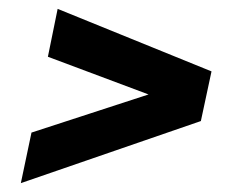

<svg xmlns="http://www.w3.org/2000/svg" viewBox="-20 -470 542 433"><path d="M27 -57 51 -171 315 -257 88 -342 110 -450 457 -309 433 -197Z"/></svg>

Font: Saira SemiCondensed
Style: Bold Italic
Weight: 700
Width: 4
Italic angle: -12°
Designer: Hector Gatti with collaboration of the Omnibus-Type team
Foundry: Omnibus-Type
Version: Version 1.101